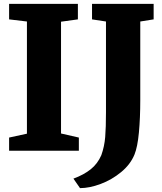

<svg xmlns="http://www.w3.org/2000/svg" viewBox="-20 -778 838 991"><path d="M119 -88V-667L27 -678V-758H382V-678L295 -666V-89L387 -68V0H27V-68ZM503 23Q519 -22 523 -71Q527 -120 527 -198V-667L455 -678V-758H773V-678L704 -667V-261Q704 -170 697 -94.5Q690 -19 674 20Q653 71 605 110.5Q557 150 499.5 171.5Q442 193 393 193L359 144Q413 124 448.5 95.5Q484 67 503 23Z"/></svg>

Font: Martel Heavy
Style: Regular
Weight: 900
Designer: Dan Reynolds
Foundry: Dan Reynolds
Version: Version 1.001; ttfautohint (v1.1) -l 5 -r 5 -G 72 -x 0 -D la